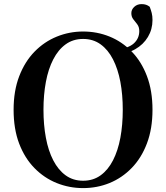

<svg xmlns="http://www.w3.org/2000/svg" viewBox="-20 -916 825 954"><path d="M196 -370.5Q196 -295.6 208 -231.5Q219.9 -167.3 244.6 -119.4Q269.3 -71.5 306.2 -44.8Q343.1 -18 392.9 -18Q442.9 -18 479.9 -44.8Q516.9 -71.5 541.5 -119.4Q566.1 -167.3 578.1 -231.5Q590 -295.6 590 -370.5Q590 -445.3 578.1 -509.2Q566.1 -573 541.5 -621Q516.9 -669 479.9 -695.7Q442.9 -722.5 392.9 -722.5Q343.1 -722.5 306.2 -695.7Q269.3 -669 244.6 -621Q219.9 -573 208 -509.2Q196 -445.3 196 -370.5ZM392.9 -759.4Q462.5 -759.4 524.4 -734.3Q586.3 -709.2 634.4 -659.8Q682.6 -610.4 710.1 -537.9Q737.7 -465.3 737.7 -370.5Q737.7 -276.2 710.1 -203.5Q682.6 -130.9 634.4 -81.4Q586.3 -31.9 524.4 -6.6Q462.5 18.6 392.9 18.6Q324.2 18.6 261.8 -6.5Q199.5 -31.6 151.1 -81Q102.7 -130.4 75.1 -202.8Q47.6 -275.2 47.6 -370.5Q47.6 -464.8 75.5 -537.3Q103.4 -609.9 151.6 -659.3Q199.7 -708.6 262 -734Q324.2 -759.4 392.9 -759.4ZM557.9 -645.6 554.9 -669.6Q616.7 -675.1 644.3 -699.8Q672 -724.5 672 -761.4Q672 -782.1 662 -795.1Q651.9 -808.1 642.3 -820.3Q632.6 -832.5 632.6 -850.8Q632.6 -868.4 647.1 -882Q661.6 -895.6 683.4 -895.6Q695.9 -895.6 705.6 -892.4Q715.2 -889.2 723.9 -882.3Q729.9 -866.6 733.8 -851.7Q737.7 -836.8 737.7 -816.5Q737.7 -770.3 715 -732.4Q692.3 -694.4 651.8 -671.4Q611.4 -648.5 557.9 -645.6Z"/></svg>

Font: Noto Serif SC
Style: Regular
Weight: 200
Designer: Ryoko NISHIZUKA 西塚涼子 (kana & ideographs); Frank Grießhammer (Latin, Greek & Cyrillic); Wenlong ZHANG 张文龙 (bopomofo); San
Foundry: Adobe
Version: Version 2.001;hotconv 1.1.0;makeotfexe 2.6.0